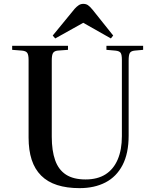

<svg xmlns="http://www.w3.org/2000/svg" viewBox="-20 -960 808 994"><path d="M392 14Q326 14 276 -2Q226 -18 193 -51Q160 -84 144 -133Q128 -182 128 -248V-650Q128 -675 121.5 -685.5Q115 -696 94 -698L43 -702V-723H332V-702L278 -698Q261 -696 254.5 -685.5Q248 -675 248 -647V-252Q248 -180 265.5 -130.5Q283 -81 321.5 -56Q360 -31 423 -31Q485 -31 526.5 -57.5Q568 -84 589.5 -134.5Q611 -185 611 -255V-650Q611 -677 604.5 -686.5Q598 -696 577 -698L531 -702V-723H721V-702L677 -698Q658 -696 652 -685.5Q646 -675 646 -647V-258Q646 -166 614.5 -105.5Q583 -45 526 -15.5Q469 14 392 14ZM266 -761 253 -776 367 -915Q377 -926 387.5 -933Q398 -940 411 -940Q425 -940 435 -933.5Q445 -927 459 -910L566 -776L554 -761L411 -842Z"/></svg>

Font: Literata 60pt Medium
Style: Regular
Weight: 500
Designer: Latin by Veronika Burian and Jose Scaglione. Greek by Irene Vlachou. Cyrillic by Vera Evstafieva.
Foundry: TypeTogether
Version: Version 3.103;gftools[0.9.29]